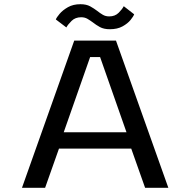

<svg xmlns="http://www.w3.org/2000/svg" viewBox="-20 -893 904 913"><path d="M780.5 0H670L604 -186.5H260.5L194.5 0H84.5L333 -700H531.5ZM408.5 -621.5 283 -264H581.5L456 -621.5ZM502.5 -754Q474 -754 455.2 -764.2Q436.5 -774.5 421.5 -786.5Q408.5 -796 395.8 -803.5Q383 -811 366 -811Q338 -811 320.5 -793.8Q303 -776.5 295.5 -762.5L245.5 -800.5Q249 -810 263.5 -827.2Q278 -844.5 303 -858.8Q328 -873 362.5 -873Q390.5 -873 409 -862.8Q427.5 -852.5 442.5 -841Q455.5 -830.5 468.8 -822.8Q482 -815 499.5 -815Q527 -815 544.2 -832.2Q561.5 -849.5 568.5 -863.5L618 -825Q614.5 -815 600.8 -798Q587 -781 562.5 -767.5Q538 -754 502.5 -754Z"/></svg>

Font: Trispace SemiExpanded
Style: Regular
Weight: 400
Width: 6
Designer: Tyler Finck
Foundry: Etcetera Type Company
Version: Version 1.210; ttfautohint (v1.8.3)